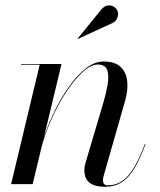

<svg xmlns="http://www.w3.org/2000/svg" viewBox="-20 -705 614 735"><path d="M381.5 10Q342.5 10 322.8 -5.5Q303 -21 303 -53Q303 -64 305 -72.2Q307 -80.5 309 -87L374.5 -308Q386 -347 392 -381Q398 -415 390.5 -436.5Q383 -458 354 -458Q328 -458 296.5 -429.2Q265 -400.5 233.8 -353Q202.5 -305.5 176.8 -248Q151 -190.5 136.5 -133H135Q143.5 -170 160.8 -215Q178 -260 201.8 -304.5Q225.5 -349 254 -386.5Q282.5 -424 313.5 -446.8Q344.5 -469.5 376.5 -469.5Q420 -469.5 441.8 -448.8Q463.5 -428 467 -394Q470.5 -360 459 -319.5L377 -32.5Q375.5 -28 374.8 -23.2Q374 -18.5 374 -14.5Q374 -6.5 378 -1Q382 4.5 393 4.5Q437.5 4.5 470.2 -32.2Q503 -69 534.5 -153.5L537 -153Q515.5 -95.5 493.8 -59.5Q472 -23.5 445.2 -6.8Q418.5 10 381.5 10ZM22.5 0 132 -457.5H60.5V-460H215.5L105 0ZM278.5 -556 277 -557 371.5 -673Q379.5 -680.5 387.8 -683Q396 -685.5 403.8 -684Q411.5 -682.5 417.8 -678Q424 -673.5 427.5 -667.5Q432.5 -659.5 432 -649.8Q431.5 -640 426.8 -631.8Q422 -623.5 414 -618.5Z"/></svg>

Font: Bodoni Moda 72pt
Style: Italic
Weight: 400
Italic angle: -13°
Designer: Owen Earl
Foundry: indestructible type
Version: Version 2.005